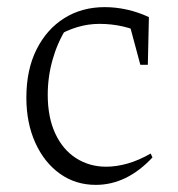

<svg xmlns="http://www.w3.org/2000/svg" viewBox="-20 -512 499 539"><path d="M249 7Q192 7 148 -24.5Q104 -56 79 -111.5Q54 -167 54 -238Q54 -316 82.5 -373Q111 -430 160.5 -461Q210 -492 274 -492Q305 -492 336.5 -485Q368 -478 398 -464L385 -416Q328 -445 259 -445Q228 -445 197.5 -436Q167 -427 139 -410L166 -432Q141 -392 127.5 -344Q114 -296 114 -246Q114 -183 135 -137.5Q156 -92 193.5 -68Q231 -44 278 -44Q307 -44 338.5 -53Q370 -62 403 -81L408 -70Q336 7 249 7ZM374 -330 338 -464H398L395 -330Z"/></svg>

Font: Piazzolla Thin ExtraLight
Style: Regular
Weight: 250
Version: Version 2.005